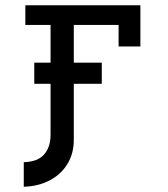

<svg xmlns="http://www.w3.org/2000/svg" viewBox="-20 -538 640 731"><path d="M172.5 -24.5V-219H110.5V-299.5H172.5V-443H76.5V-518H514.5V-361H431.5V-443H261V-299.5H367.5V-219H261V-6.5Q261 47 236.2 87Q211.5 127 168.2 149.2Q125 171.5 70.5 173V79.5Q124 78 148.2 49.8Q172.5 21.5 172.5 -24.5Z"/></svg>

Font: JuliaMono Medium
Style: Regular
Weight: 500
Monospace: yes
Designer: cormullion
Foundry: corm
Version: Version 0.054; ttfautohint (v1.8.4)